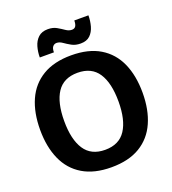

<svg xmlns="http://www.w3.org/2000/svg" viewBox="-152 -960 971 1086"><g transform="rotate(-20 333.5 -417.0)"><path d="M333.3 11.7Q230 11.7 161.2 -29.6Q92.5 -70.8 58.8 -146.7Q25 -222.5 25 -325Q25 -428.3 58.8 -503.8Q92.5 -579.2 161.2 -620.4Q230 -661.7 333.3 -661.7Q437.5 -661.7 505.8 -620.4Q574.2 -579.2 607.9 -503.8Q641.7 -428.3 641.7 -325Q641.7 -222.5 607.9 -146.7Q574.2 -70.8 505.8 -29.6Q437.5 11.7 333.3 11.7ZM333.3 -93.3Q417.5 -93.3 457.1 -153.8Q496.7 -214.2 496.7 -325Q496.7 -436.7 457.1 -496.7Q417.5 -556.7 333.3 -556.7Q249.2 -556.7 209.6 -496.7Q170 -436.7 170 -325Q170 -214.2 209.6 -153.8Q249.2 -93.3 333.3 -93.3ZM248.3 -710.8H163.3Q163.3 -744.2 172.1 -775Q180.8 -805.8 202.1 -825.8Q223.3 -845.8 260 -845.8Q290.8 -845.8 312.5 -833.3Q334.2 -820.8 352.1 -808.3Q370 -795.8 388.3 -795.8Q404.2 -795.8 411.2 -807.1Q418.3 -818.3 418.3 -840.8H503.3Q503.3 -807.5 494.6 -776.2Q485.8 -745 465.4 -725.4Q445 -705.8 408.3 -705.8Q377.5 -705.8 355 -718.3Q332.5 -730.8 315 -743.3Q297.5 -755.8 280 -755.8Q266.7 -755.8 257.5 -745.4Q248.3 -735 248.3 -710.8Z"/></g></svg>

Font: Familjen Grotesk Variable
Style: Regular
Weight: 400
Designer: Anders Wikstroem, Jonas Baeckman, Matilda Gysing, Kristian Moeller
Foundry: Familjen STHLM AB
Version: Version 2.000